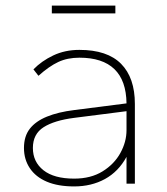

<svg xmlns="http://www.w3.org/2000/svg" viewBox="-20 -659 600 689"><path d="M246 10Q188 10 148 -7Q108 -24 87 -55.5Q66 -87 66 -128Q66 -170 87 -197Q108 -224 148.5 -240.5Q189 -257 246 -264L434 -288Q433 -370 390.5 -411Q348 -452 265 -452Q222 -452 189 -436.5Q156 -421 118 -387L100 -410Q129 -440 171 -460Q213 -480 265 -480Q365 -480 414.5 -430Q464 -380 464 -286V0H434V-96Q405 -43 356.5 -16.5Q308 10 246 10ZM246 -18Q306 -18 348 -44Q390 -70 412 -110Q434 -150 434 -192V-260L246 -236Q175 -227 136.5 -202.5Q98 -178 98 -128Q98 -78 136 -48Q174 -18 246 -18ZM166 -611V-639H394V-611Z"/></svg>

Font: Gantari Thin
Style: Regular
Weight: 250
Designer: Anugrah Pasau
Foundry: Lafontype
Version: Version 1.000